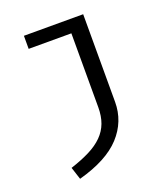

<svg xmlns="http://www.w3.org/2000/svg" viewBox="-149 -792 898 1035"><g transform="rotate(-20 300.0 -275.0)"><path d="M450 -186Q450 -74 373 10Q296 94 131 139L108 68Q172 47 218.5 23.5Q265 0 295.5 -30.5Q326 -61 340.5 -100Q355 -139 355 -190V-614H110V-689H450Z"/></g></svg>

Font: Wlorlttqgufhjawjgtejqphaquk
Style: Regular
Weight: 400
Monospace: yes
Designer: Carrois Corporate & Edenspiekermann
Foundry: Carrois Corporate GbR & Edenspiekermann AG
Version: Version 2.001